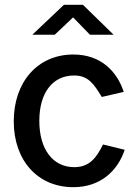

<svg xmlns="http://www.w3.org/2000/svg" viewBox="-20 -766 575 796"><path d="M284 -540C136 -540 37 -426 37 -263C37 -101 136 10 284 10C397 10 468 -58 497 -145L407 -167C380 -112 351 -73 288 -73C199 -73 143 -147 143 -265C143 -381 198 -453 287 -453C345 -453 368 -420 402 -364L493 -385C466 -468 400 -540 284 -540ZM451 -622 324 -746H245L114 -622H207L283 -694L353 -622Z"/></svg>

Font: Cheyenne Sans Medium
Style: Regular
Weight: 500
Designer: The Public Sans project authors (U.S. Web Design System), Libre Franklin designed by Pablo Impallari and Rodrigo Fuenzal
Foundry: The Cheyenne Sans Project Authors
Version: Version 2.007